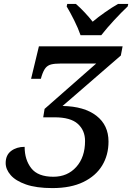

<svg xmlns="http://www.w3.org/2000/svg" viewBox="-20 -951 676 982"><path d="M248 11Q166 11 113 -7.5Q60 -26 34.5 -55.5Q9 -85 9 -117Q9 -158 37 -179Q65 -200 106 -200Q106 -134 140 -90.5Q174 -47 253 -47Q325 -47 370 -97Q415 -147 415 -230Q415 -284 378 -317.5Q341 -351 259 -351H201L208 -394L472 -626H290Q260 -626 242 -621.5Q224 -617 213 -603.5Q202 -590 193 -562L189 -548H139L179 -714H607L598 -667L300 -409Q411 -407 473 -359Q535 -311 535 -227Q535 -158 502.5 -104.5Q470 -51 406 -20Q342 11 248 11ZM392 -771Q380 -806 359 -848Q338 -890 321 -918L324 -931H368Q389 -913 412.5 -888Q436 -863 454 -840Q481 -863 517.5 -888.5Q554 -914 584 -931H636L633 -918Q603 -890 564.5 -848.5Q526 -807 498 -771Z"/></svg>

Font: Noto Serif Medium
Style: Italic
Weight: 500
Italic angle: -12°
Designer: Monotype Design Team
Foundry: Monotype Imaging Inc.
Version: Version 2.014; ttfautohint (v1.8.4.7-5d5b)